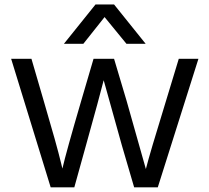

<svg xmlns="http://www.w3.org/2000/svg" viewBox="-20 -804 925 849"><path d="M29.3 -543.9H119.1L173.8 -356.4Q231.4 -161.1 250 -83L255.9 -58.6Q272.5 -130.9 338.9 -357.4L393.6 -543.9H484.4L540 -357.4L625 -56.6Q641.6 -123 713.9 -357.4L770.5 -543.9H857.4L677.7 24.4H573.2L518.6 -162.1L438.5 -449.2Q420.9 -378.9 360.4 -162.1L308.6 24.4H204.1ZM262.7 -610.4 402.3 -784.2H484.4L624 -610.4H539.1L442.4 -728.5L348.6 -610.4Z"/></svg>

Font: GenEi M Gothic v2 Regular
Style: Regular
Weight: 400
Version: Version 2.0